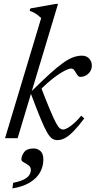

<svg xmlns="http://www.w3.org/2000/svg" viewBox="-20 -730 505 1014"><path d="M286.5 -709.5 73 0H6.5L197.5 -634.5Q188.5 -643 180 -649.8Q171.5 -656.5 161.2 -662.2Q151 -668 136.5 -673L140.5 -685.5L275 -709.5ZM142 -238 144.5 -246Q203.5 -304.5 244.8 -341.8Q286 -379 315.5 -399.5Q345 -420 368 -428Q391 -436 413 -436Q437 -436 451 -420.5Q465 -405 465 -384Q465 -366.5 456.5 -353Q448 -339.5 434.2 -331.8Q420.5 -324 403.5 -324Q397 -324 392.2 -329.2Q387.5 -334.5 380.5 -346.5Q374 -358.5 368.5 -363.2Q363 -368 356 -368Q344.5 -368 324.5 -358Q304.5 -348 280 -330.8Q255.5 -313.5 230 -291Q204.5 -268.5 182 -243.5L195.5 -271.5Q225.5 -193.5 244.8 -148Q264 -102.5 275.8 -80.8Q287.5 -59 296 -52.5Q304.5 -46 313 -46Q323.5 -46 339.2 -55.2Q355 -64.5 373.2 -81Q391.5 -97.5 409 -119L425 -104.5Q393.5 -62.5 369 -37.5Q344.5 -12.5 324 -1.2Q303.5 10 283.5 10Q268.5 10 256 2.2Q243.5 -5.5 229 -30.2Q214.5 -55 194 -104.5Q173.5 -154 142 -238ZM93 112.5Q93 92.5 107.8 73.2Q122.5 54 157.5 54Q178.5 54 193.8 68Q209 82 209 112.5Q209 148.5 191.8 179.8Q174.5 211 138.2 233.5Q102 256 45.5 265L49.5 235.5Q86.5 228 106.8 217.5Q127 207 135 194Q143 181 143 166.5Q143 152 130.5 143Q118 134 105.5 127.2Q93 120.5 93 112.5Z"/></svg>

Font: Newsreader 18pt
Style: Italic
Weight: 400
Italic angle: -17°
Version: Version 1.003